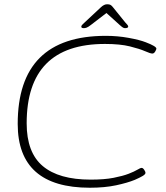

<svg xmlns="http://www.w3.org/2000/svg" viewBox="-20 -874 780 900"><path d="M401 6Q63 6 63 -293Q63 -706 476 -706Q531 -706 583 -696.5Q635 -687 663 -676Q713 -657 713 -646Q713 -642 707.5 -632.5Q702 -623 694 -623Q685 -623 660 -634Q635 -645 589 -656.5Q543 -668 472 -668Q105 -668 105 -296Q105 -159 180.5 -95.5Q256 -32 405 -32Q469 -32 512.5 -40.5Q556 -49 583 -59.5Q610 -70 624 -78.5Q638 -87 644 -87Q650 -87 656 -78Q662 -69 662 -64Q662 -57 648.5 -49Q635 -41 612 -31Q578 -17 524.5 -5.5Q471 6 401 6ZM373 -742Q361 -742 361 -749Q361 -754 366.5 -759Q372 -764 378 -770L453 -840Q468 -854 482 -854Q493 -854 498 -851Q503 -848 508 -842L567 -769Q572 -764 576.5 -758.5Q581 -753 581 -750Q581 -742 566 -742Q561 -742 556 -745Q551 -748 541 -757L479 -813L406 -757Q393 -747 386 -744.5Q379 -742 373 -742Z"/></svg>

Font: Asap Expanded Expanded Thin
Style: Italic
Weight: 100
Width: 7
Italic angle: -6°
Designer: Pablo Cosgaya
Foundry: Omnibus-Type
Version: Version 3.001; ttfautohint (v1.8.4.7-5d5b)